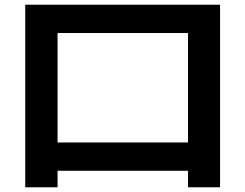

<svg xmlns="http://www.w3.org/2000/svg" viewBox="-20 -747 1040 814"><path d="M87 47V-727H913V47H777V-23H224V47ZM224 -143H777V-607H224Z"/></svg>

Font: M PLUS 1 Thin
Style: Bold
Weight: 700
Version: Version 1.001